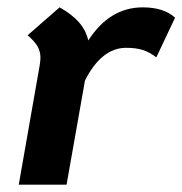

<svg xmlns="http://www.w3.org/2000/svg" viewBox="-20 -502 496 522"><path d="M456 -454 405 -346Q387 -360 368.5 -366Q350 -372 323 -372Q256 -372 211 -283L161 0H31L88 -325Q90 -339 90 -345Q90 -362 82 -376Q74 -390 55 -406L142 -482Q176 -463 195 -441Q214 -419 220 -392Q278 -482 368 -482Q425 -482 456 -454Z"/></svg>

Font: KoHo
Style: Bold Italic
Weight: 700
Italic angle: -10°
Version: Version 1.000; ttfautohint (v1.6)